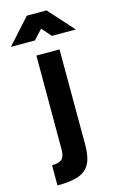

<svg xmlns="http://www.w3.org/2000/svg" viewBox="-178 -973 676 1100"><g transform="rotate(-15 159.5 -422.5)"><path d="M19 -50Q60 -50 77.5 -65.5Q95 -81 95 -121V-680H232L233 -115Q233 -42 212 -2.5Q191 37 145.5 53.5Q100 70 19 70ZM210 -766 161 -822 109 -766H-33L101 -915H218L352 -766Z"/></g></svg>

Font: Cairo
Style: Bold
Weight: 700
Designer: Mohamed Gaber
Foundry: Kief Type Foundry
Version: Version 2.100